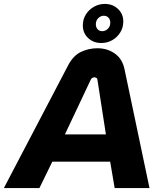

<svg xmlns="http://www.w3.org/2000/svg" viewBox="-60 -959 823 979"><path d="M-40.3 0 287.3 -625.7Q313 -675 352.3 -694Q391.7 -713 436.7 -713Q487.3 -713 525.5 -686Q563.7 -659 574.7 -607L702.3 0H524.7L501.7 -134.7H206.7L141 0ZM271 -273.7H480L436.7 -553.3Q436 -559 431.7 -561.8Q427.3 -564.7 421 -564.7Q415.7 -564.7 410.7 -561.8Q405.7 -559 403 -553.3ZM456.3 -739.7Q416.3 -739.7 389.3 -765.1Q362.3 -790.5 362.3 -829.3Q362.3 -860.3 377.7 -885Q393 -909.7 418.7 -924.3Q444.3 -939 474.3 -939Q514.7 -939 541.7 -913.4Q568.7 -887.8 568.7 -849.3Q568.7 -818.5 553.2 -793.6Q537.7 -768.7 512.4 -754.2Q487.1 -739.7 456.3 -739.7ZM461.1 -800Q477.7 -800 490 -812.2Q502.3 -824.3 502.3 -843.4Q502.3 -859 493.2 -868.8Q484 -878.7 469.3 -878.7Q453.6 -878.7 441.1 -866.6Q428.7 -854.6 428.7 -835.2Q428.7 -819.7 437.8 -809.8Q447 -800 461.1 -800Z"/></svg>

Font: MuseoModerno Thin
Style: Italic
Weight: 100
Italic angle: -9°
Designer: Pablo Cosgaya, Héctor Gatti, Marcela Romero, and the Authors of The MuseoModerno Project.
Foundry: Omnibus-Type Team
Version: Version 1.003